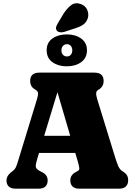

<svg xmlns="http://www.w3.org/2000/svg" viewBox="-20 -1138 814 1158"><path d="M267.5 -50Q267.5 -27 254.2 -13.5Q241 0 212 0H74.5Q46 0 32.5 -13.5Q19 -27 19 -50Q19 -77 47 -99L58 -107.5Q67.5 -115 73.5 -125Q79.5 -135 89.5 -168.5L203 -539.5Q211 -566 209.2 -577.8Q207.5 -589.5 191.5 -598.5Q162 -614.5 162 -650Q162 -700 218 -700H549Q605 -700 605 -650Q605 -614.5 574 -597Q561.5 -590 560.2 -577.5Q559 -565 566 -541L670 -203.5Q684 -157 693.2 -136.2Q702.5 -115.5 718.5 -105.5Q738 -93.5 745.5 -81.2Q753 -69 753 -50Q753 -27.5 739.5 -13.8Q726 0 697.5 0H459.5Q430.5 0 417.2 -13.5Q404 -27 404 -50Q404 -82.5 436 -99.5L450 -107.5Q459.5 -112.5 458.2 -124.8Q457 -137 448.5 -166.5L434 -215.5H215.5L207.5 -190Q196 -152 195.5 -136Q195 -120 220.5 -106.5L236 -98.5Q267.5 -81.5 267.5 -50ZM246.5 -319H403.5L326.5 -582ZM363.5 -1056Q385.5 -1089.5 410 -1107.5Q434.5 -1125.5 467.5 -1113.5Q495.5 -1103.5 506.2 -1078.5Q517 -1053.5 509.5 -1028Q501.5 -1004 482.8 -990.2Q464 -976.5 428 -965.5L365 -945Q352 -941.5 340 -943.8Q328 -946 321.5 -955Q315.5 -965.5 318.8 -976Q322 -986.5 328.5 -997ZM382.5 -738Q331.5 -738 296.5 -762.8Q261.5 -787.5 261.5 -835Q261.5 -881.5 296.5 -906Q331.5 -930.5 382.5 -930.5Q435.5 -930.5 470 -905.2Q504.5 -880 504.5 -835Q504.5 -789 470 -763.5Q435.5 -738 382.5 -738ZM383.5 -871.5Q369 -871.5 359.8 -861.2Q350.5 -851 350.5 -834.5Q350.5 -817.5 359.8 -807.5Q369 -797.5 383.5 -797.5Q398.5 -797.5 407.2 -807.8Q416 -818 416 -834.5Q416 -850.5 407.2 -861Q398.5 -871.5 383.5 -871.5Z"/></svg>

Font: Fraunces 72pt S100 Black
Style: Regular
Weight: 900
Version: Version 1.000; ttfautohint (v1.8.3)